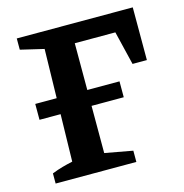

<svg xmlns="http://www.w3.org/2000/svg" viewBox="-99 -750 805 841"><g transform="rotate(-15 303.0 -329.0)"><path d="M51 0V-46Q76 -56 99.5 -62.5Q123 -69 146 -74L157 -582L51 -607V-658H577V-419H512L475 -572H291V-74L417 -51V0ZM55 -288V-360H437V-288Z"/></g></svg>

Font: Piazzolla 24pt
Style: Bold
Weight: 700
Designer: Juan Pablo del Peral
Foundry: Huerta Tipografica
Version: Version 2.005